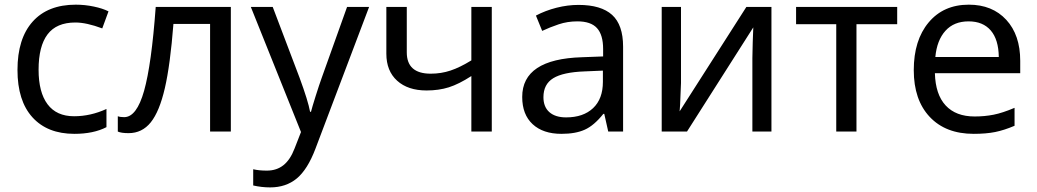

<svg xmlns="http://www.w3.org/2000/svg" viewBox="-20 -566 4460 826"><path d="M299.8 9.8Q184.1 9.8 119.6 -61.3Q55.2 -132.3 55.2 -265.1Q55.2 -399.9 120.4 -472.9Q185.5 -545.9 306.2 -545.9Q345.2 -545.9 383.5 -537.8Q421.9 -529.8 446.8 -517.1L419.9 -443.8Q352.1 -469.2 304.2 -469.2Q223.1 -469.2 184.6 -418.2Q146 -367.2 146 -266.1Q146 -168.9 184.6 -117.4Q223.1 -65.9 298.8 -65.9Q369.6 -65.9 438 -97.2V-19Q382.3 9.8 299.8 9.8Z M973.1 0H883.8V-462.9H726.1Q712.4 -287.1 689.2 -186.8Q666 -86.4 628.7 -39.8Q591.3 6.8 533.2 6.8Q501.5 6.8 486.8 0V-65.9Q497.1 -62 514.2 -62Q567.9 -62 599.9 -175.3Q631.8 -288.6 649.9 -536.1H973.1Z M1059.1 -536.1H1153.3L1269 -231Q1305.7 -131.3 1314 -85H1317.9Q1322.3 -103 1337.9 -152.6Q1353.5 -202.1 1364.3 -231.9L1473.1 -536.1H1567.9L1336.9 74.2Q1303.2 163.1 1256.8 201.7Q1210.4 240.2 1142.1 240.2Q1105.5 240.2 1069.3 231.9V162.1Q1093.8 168 1127.9 168Q1169.9 168 1199.2 144.8Q1228.5 121.6 1247.1 73.2L1274.9 2Z M1730 -536.1V-340.8Q1730 -249 1833 -249Q1877.9 -249 1918.2 -262.5Q1958.5 -275.9 2007.8 -306.2V-536.1H2095.7V0H2007.8V-238.8Q1954.1 -204.1 1910.9 -190.4Q1867.7 -176.8 1814.9 -176.8Q1734.9 -176.8 1688.5 -218.8Q1642.1 -260.7 1642.1 -335V-536.1Z M2415.5 -61Q2489.3 -61 2531.5 -100.8Q2573.7 -140.6 2573.7 -213.9V-262.2L2494.6 -258.8Q2402.3 -255.4 2360.1 -229.5Q2317.9 -203.6 2317.9 -147.9Q2317.9 -106 2343.5 -83.5Q2369.1 -61 2415.5 -61ZM2596.7 0 2579.6 -76.2H2575.7Q2535.6 -25.9 2495.8 -8.1Q2456.1 9.8 2395.5 9.8Q2316.4 9.8 2271.5 -31.7Q2226.6 -73.2 2226.6 -148.9Q2226.6 -312 2483.9 -319.8L2574.7 -323.2V-355Q2574.7 -416 2548.3 -445.1Q2522 -474.1 2463.9 -474.1Q2421.4 -474.1 2383.5 -461.4Q2345.7 -448.7 2312.5 -433.1L2285.6 -499Q2326.2 -520.5 2374 -532.7Q2421.9 -544.9 2468.8 -544.9Q2565.9 -544.9 2613.3 -502Q2660.6 -459 2660.6 -365.2V0Z M2909.7 -536.1V-209L2905.8 -114.3L2903.8 -86.9L3190.9 -536.1H3298.8V0H3216.8V-315.9L3218.3 -383.8L3220.7 -448.2L2935.5 0H2826.7V-536.1Z M3839.8 -461.9H3664.6V0H3577.6V-461.9H3404.8V-536.1H3839.8Z M4147 -474.1Q4084 -474.1 4047.4 -433.6Q4010.7 -393.1 4003.9 -320.8H4276.9Q4275.9 -396 4242.2 -435.1Q4208.5 -474.1 4147 -474.1ZM4168.9 9.8Q4048.3 9.8 3979.7 -63.2Q3911.1 -136.2 3911.1 -264.2Q3911.1 -393.1 3975.1 -469.5Q4039.1 -545.9 4147.9 -545.9Q4249 -545.9 4309.1 -480.7Q4369.1 -415.5 4369.1 -304.2V-251H4002Q4004.4 -159.7 4048.3 -112.3Q4092.3 -64.9 4172.9 -64.9Q4215.8 -64.9 4254.4 -72.5Q4293 -80.1 4344.7 -102.1V-24.9Q4300.3 -5.9 4261.2 2Q4222.2 9.8 4168.9 9.8Z"/></svg>

Font: NotoSans
Style: Regular
Weight: 400
Designer: Monotype Design team
Foundry: Monotype Imaging Inc.
Version: Version 1.04; ttfautohint (v1.4.1)